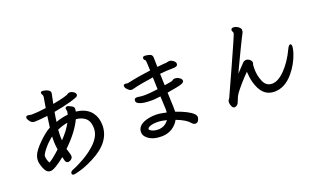

<svg xmlns="http://www.w3.org/2000/svg" viewBox="-87 -1307 3175 1914"><g transform="rotate(-20 1500.0 -350.0)"><path d="M403 -780Q403 -795 422 -795Q441 -795 463 -787Q503 -773 503 -747Q503 -740 498.5 -723.5Q494 -707 481 -637Q628 -664 650 -682Q659 -689 668 -689H674Q694 -689 713.5 -675Q733 -661 733 -646.5Q733 -632 720.5 -624Q708 -616 640 -596.5Q572 -577 466 -558Q456 -508 450 -457Q511 -480 580 -487Q584 -506 586 -520L581 -547V-552Q581 -557 586.5 -562.5Q592 -568 601 -568Q610 -568 618 -564Q634 -556 650 -548Q669 -536 669 -520V-513Q669 -501 666 -488Q776 -476 828 -406Q869 -350 869 -270Q869 -91 649 20Q561 64 503.5 79.5Q446 95 436 95Q414 95 414 75.5Q414 56 445.5 44.5Q477 33 518 11Q617 -38 685 -99Q779 -181 779 -269.5Q779 -358 723 -391Q688 -413 640 -417Q584 -297 451 -170Q456 -150 464.5 -127Q473 -104 473 -86.5Q473 -69 457.5 -55.5Q442 -42 423 -42Q404 -42 395 -65Q394 -66 393.5 -69Q393 -72 390 -84Q387 -96 384 -108Q271 -17 227.5 -17Q184 -17 161 -80Q143 -126 143 -156.5Q143 -187 153 -210Q171 -258 242 -328Q313 -398 368 -427Q373 -465 384 -545Q309 -536 255 -534H245Q211 -534 191 -571Q186 -581 183.5 -585Q181 -589 181 -597Q181 -617 203 -617L241 -611H253Q302 -611 396 -624L415 -737V-741Q415 -753 409 -762Q403 -771 403 -778ZM549 -413Q495 -404 439 -379Q436 -344 436 -319.5Q436 -295 437 -283.5Q438 -272 438 -266Q511 -341 549 -413ZM245 -101Q276 -114 366 -196Q358 -251 358 -285Q358 -319 359 -336Q306 -296 265 -245Q224 -194 224 -175Q224 -139 245 -101Z M1486 -738Q1478 -746 1478 -752V-758Q1480 -776 1498 -776Q1516 -776 1540 -770.5Q1564 -765 1572 -754Q1580 -743 1580 -726V-721Q1580 -702 1582 -629Q1622 -634 1654 -636L1677 -637Q1686 -638 1694 -640.5Q1702 -643 1714 -643H1719Q1733 -643 1754 -627Q1775 -611 1775 -596V-592Q1775 -563 1727 -563Q1654 -563 1584 -555L1588 -432Q1617 -437 1644.5 -441Q1672 -445 1680.5 -453Q1689 -461 1702 -461H1706Q1730 -461 1752.5 -446Q1775 -431 1775 -413Q1775 -395 1742 -383.5Q1709 -372 1590 -353Q1596 -212 1596 -200V-160Q1596 -154 1595 -149Q1725 -104 1771 -59Q1790 -41 1790 -22.5Q1790 -4 1778.5 14.5Q1767 33 1746.5 33Q1726 33 1707 10Q1672 -33 1572 -71Q1547 -24 1502 5Q1457 34 1399 37H1383Q1284 37 1232 -15Q1206 -40 1206 -73V-76Q1209 -156 1333 -180Q1362 -186 1403 -186Q1444 -186 1515 -170Q1516 -182 1516 -194V-207L1510 -342L1446 -335L1430 -334H1409Q1319 -334 1279 -356Q1257 -368 1257 -385.5Q1257 -403 1264.5 -408.5Q1272 -414 1285.5 -414Q1299 -414 1316.5 -410.5Q1334 -407 1373.5 -407Q1413 -407 1508 -419Q1506 -491 1504 -546Q1375 -528 1295 -508Q1288 -507 1281 -504.5Q1274 -502 1262 -502Q1250 -502 1236 -513Q1203 -539 1203 -562Q1203 -580 1224 -580H1225L1251 -577Q1261 -578 1310.5 -589.5Q1360 -601 1502 -620Q1499 -722 1495 -729ZM1490 -98Q1436 -112 1394 -112H1385Q1333 -112 1301 -94Q1288 -87 1288 -76.5Q1288 -66 1301 -59Q1332 -39 1381 -39L1394 -40Q1455 -47 1490 -98Z M2492 -341 2486 -322Q2484 -306 2484 -281Q2484 -209 2511 -144.5Q2538 -80 2602 -80Q2666 -80 2740 -156Q2814 -232 2870 -351Q2887 -387 2902 -387Q2917 -387 2917 -362Q2917 -337 2903 -293Q2868 -187 2797 -103Q2708 3 2598 3Q2506 3 2458 -75Q2410 -153 2404 -278Q2364 -239 2320.5 -189Q2277 -139 2256 -110Q2235 -81 2223 -45.5Q2211 -10 2197.5 1.5Q2184 13 2168 13Q2152 13 2141.5 -9Q2131 -31 2131 -50Q2131 -69 2138.5 -77.5Q2146 -86 2148 -90Q2150 -94 2278.5 -378Q2407 -662 2412 -684Q2412 -695 2407 -703Q2402 -711 2402 -718Q2402 -740 2427.5 -740Q2453 -740 2477.5 -722.5Q2502 -705 2502 -686Q2502 -667 2494.5 -654.5Q2487 -642 2472 -611L2434 -534Q2412 -487 2386 -434Q2360 -381 2343.5 -344.5Q2327 -308 2318 -289Q2383 -359 2399.5 -375.5Q2416 -392 2436 -392Q2456 -392 2474 -377Q2492 -362 2492 -344Z"/></g></svg>

Font: LXGW ZhenKai
Style: Regular
Weight: 400
Designer: LXGW / Fontworks Inc.
Foundry: LXGW / Fontworks Inc.
Version: Version 0.800;June 8, 2025